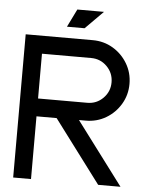

<svg xmlns="http://www.w3.org/2000/svg" viewBox="-57 -886 722 932"><g transform="rotate(5 304.0 -419.5)"><path d="M129.4 -392.6H369.1Q414.6 -392.6 446.3 -424.6Q478 -456.5 478 -501.5Q478 -546.9 446.3 -578.9Q414.6 -610.8 369.1 -610.8H129.4ZM336.4 -305.7 565.4 -0.5H456.5L227.5 -305.7H129.4V0H42.5V-697.8H369.1Q423.3 -697.8 467.8 -671.4Q512.2 -645 538.8 -600.3Q565.4 -555.7 565.4 -501.5Q565.4 -447.8 538.8 -403.1Q512.2 -358.4 467.8 -332Q423.3 -305.7 369.1 -305.7ZM238.8 -752 281.7 -839.4H411.6L324.7 -752Z"/></g></svg>

Font: Qaz
Style: Regular
Weight: 400
Designer: GGBotNet
Foundry: f0n7
Version: 0.70